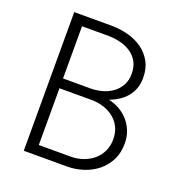

<svg xmlns="http://www.w3.org/2000/svg" viewBox="-129 -818 858 925"><g transform="rotate(20 300.0 -355.5)"><path d="M94.7 0V-710.9H289.1Q332 -710.4 372.8 -699.5Q413.6 -688.5 445.3 -665.8Q477.1 -643.1 496.3 -608.2Q515.6 -573.2 515.1 -524.9Q515.1 -494.6 505.9 -470.5Q496.6 -446.3 480.7 -427.5Q464.8 -408.7 443.4 -394.8Q421.9 -380.9 397 -371.6Q427.7 -364.3 453.9 -349.1Q480 -334 499 -311.8Q518.1 -289.6 529.1 -261.2Q540 -232.9 540 -200.2Q540.5 -152.8 522.5 -116Q504.4 -79.1 473.6 -53.5Q442.9 -27.8 402.6 -14.2Q362.3 -0.5 318.4 0ZM153.3 -341.8V-50.8H319.8Q352.1 -51.3 381.3 -61.8Q410.6 -72.3 432.9 -91.3Q455.1 -110.4 468 -137.5Q481 -164.6 481 -199.2Q481 -232.9 468.5 -259Q456.1 -285.2 434.3 -303.2Q412.6 -321.3 384 -331.1Q355.5 -340.8 324.2 -341.8ZM153.3 -392.1H296.4Q327.1 -392.6 356 -400.9Q384.8 -409.2 407 -425.8Q429.2 -442.4 442.9 -467.3Q456.5 -492.2 456.5 -526.4Q456.5 -562 442.4 -587.2Q428.2 -612.3 404.8 -628.2Q381.3 -644 351.6 -651.6Q321.8 -659.2 290.5 -659.7H153.3Z"/></g></svg>

Font: TypoPRO Roboto Mono
Style: Regular
Weight: 300
Designer: Google
Version: Version 2.000986; 2015; ttfautohint (v1.3)